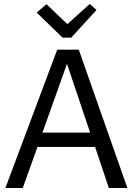

<svg xmlns="http://www.w3.org/2000/svg" viewBox="-20 -943 666 963"><path d="M294 -754 164 -880 213 -922 318 -822 430 -923 464 -893 337 -754ZM7 0 267 -694H375L619 0H526L457 -206H168L94 0ZM193 -278H432L316 -623Z"/></svg>

Font: Cantarell
Style: Regular
Weight: 400
Designer: Dave Crossland, Nikolaus Waxweiler, Florian Fecher, Jacques Le Bailly, Eben Sorkin, Alexei Vanyashin, Alexios Zavras, Em
Version: Version 0.303